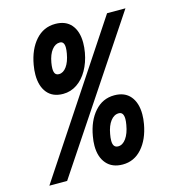

<svg xmlns="http://www.w3.org/2000/svg" viewBox="-111 -829 821 923"><g transform="rotate(-15 300.0 -368.0)"><path d="M503 -725H594.5L109 4H20.5ZM93.5 -528Q93.5 -551 98 -576.5Q111 -651 150.5 -695.5Q190 -740 248.5 -740Q300.5 -740 328 -707.5Q355.5 -675 355.5 -618Q355.5 -595 351 -569.5Q342.5 -522 321.2 -484.5Q300 -447 268.5 -426Q237 -405 199.5 -405Q148 -405 120.8 -438Q93.5 -471 93.5 -528ZM266 -587.5Q269 -604 269 -616.5Q269 -648 246.5 -648Q224 -648 207 -626.2Q190 -604.5 183 -565.5Q180 -548.5 180 -536Q180 -518.5 186 -510.2Q192 -502 204.5 -502Q226 -502 242.5 -524.8Q259 -547.5 266 -587.5ZM279.5 -125Q279.5 -147 284 -171.5Q296.5 -245.5 336 -290.2Q375.5 -335 434 -335Q486 -335 513.5 -302Q541 -269 541 -212Q541 -189.5 536.5 -164.5Q523.5 -91 484.5 -47Q445.5 -3 388.5 -3Q336.5 -3 308 -35.8Q279.5 -68.5 279.5 -125ZM453.5 -182.5Q456.5 -199 456.5 -211Q456.5 -246 432.5 -246Q409 -246 391.5 -223.2Q374 -200.5 367 -160.5Q363.5 -142.5 363.5 -127.5Q363.5 -93 389.5 -93Q412 -93 429.2 -117Q446.5 -141 453.5 -182.5Z"/></g></svg>

Font: JuliaMono BoldItalic
Style: Regular
Weight: 700
Italic angle: -9°
Monospace: yes
Designer: cormullion
Foundry: corm
Version: Version 0.049; ttfautohint (v1.8.4)